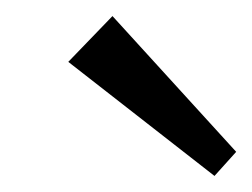

<svg xmlns="http://www.w3.org/2000/svg" viewBox="-20 -806 314 239"><path d="M274 -617 247 -587 65 -729 120 -786Z"/></svg>

Font: Pathway Extreme 8pt Thin 12pt ExtraLight
Style: Italic
Weight: 250
Italic angle: -8°
Version: Version 1.001;gftools[0.9.26]